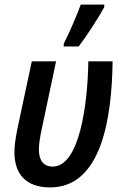

<svg xmlns="http://www.w3.org/2000/svg" viewBox="-20 -809 537 839"><path d="M258 -606H324C359 -652 414 -737 435 -777L436 -789H333C317 -745 281 -661 259 -619ZM199 10C425 10 469 -297 472 -541H366C363 -347 326 -81 210 -81C172 -81 150 -106 150 -155C150 -178 154 -206 162 -243L225 -541H119L57 -251C48 -206 43 -173 43 -144C43 -49 93 10 199 10Z"/></svg>

Font: Noto Sans Display SemiCondensed Medium
Style: Italic
Weight: 500
Width: 4
Italic angle: -12°
Designer: Monotype Design Team
Foundry: Monotype Imaging Inc.
Version: Version 1.900